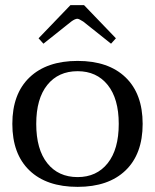

<svg xmlns="http://www.w3.org/2000/svg" viewBox="-20 -717 603 747"><path d="M130 -568 254 -697H307L431 -568L412 -547L304 -633Q287 -644 281 -644Q272 -644 257 -633L149 -547ZM28 -235Q28 -352 95 -416Q162 -480 282 -480Q402 -480 468.5 -416Q535 -352 535 -235Q535 -118 468.5 -54Q402 10 282 10Q161 10 94.5 -54Q28 -118 28 -235ZM442 -235Q442 -333 399 -386.5Q356 -440 282 -440Q207 -440 164 -386.5Q121 -333 121 -235Q121 -136 164 -82Q207 -28 282 -28Q356 -28 399 -82Q442 -136 442 -235Z"/></svg>

Font: TavirajRegular
Style: Regular
Weight: 400
Designer: Katatrad Team
Foundry: CadsonDemak
Version: Version 1.001